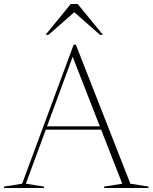

<svg xmlns="http://www.w3.org/2000/svg" viewBox="-27 -938 761 958"><path d="M195 -291V-307.5H495.5V-291ZM623.5 -21.5 714 -7V0H492.5V-7L583 -21.5L331.5 -665H339.5L102 -21.5L192.5 -7V0H-7V-7L83.5 -21.5L340.5 -715H351.5ZM332 -887.5H355.5L215.5 -764.5H200.5L326 -918H360.5L486.5 -764.5H471.5Z"/></svg>

Font: Newsreader 60pt ExtraLight
Style: Regular
Weight: 250
Designer: Hugues Gentile
Foundry: Production Type
Version: Version 1.003